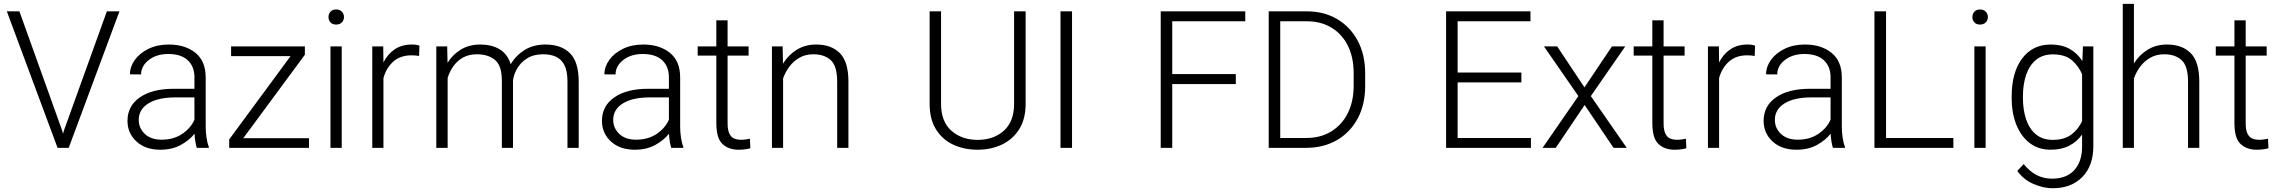

<svg xmlns="http://www.w3.org/2000/svg" viewBox="-20 -770 11871 1000"><path d="M312.5 -88.9 536.6 -710.9H602.1L337.9 0H279.8L15.6 -710.9H81.1L304.2 -88.9L308.6 -73.2Z M1004.9 0Q1000.5 -13.7 997.3 -33.4Q994.1 -53.2 993.2 -73.7Q966.8 -40 921.9 -15.1Q877 9.8 814.5 9.8Q737.3 9.8 690.7 -33.2Q644 -76.2 644 -140.6Q644 -218.3 708.5 -262.9Q772.9 -307.6 884.8 -307.6H992.7V-367.2Q992.7 -423.8 957.8 -456.3Q922.9 -488.8 856.4 -488.8Q794.9 -488.8 754.9 -457.5Q714.8 -426.3 714.8 -382.3L656.7 -382.8Q656.7 -422.4 682.1 -457.8Q707.5 -493.2 753.2 -515.6Q798.8 -538.1 859.4 -538.1Q943.8 -538.1 997.6 -495.1Q1051.3 -452.1 1051.3 -366.2V-110.8Q1051.3 -83.5 1055.4 -54.2Q1059.6 -24.9 1067.4 -6.3V0ZM821.3 -42.5Q884.8 -42.5 929.2 -72.8Q973.6 -103 992.7 -146.5V-262.7H893.1Q803.2 -262.7 752.9 -231.4Q702.6 -200.2 702.6 -145.5Q702.6 -102.5 734.4 -72.5Q766.1 -42.5 821.3 -42.5Z M1589.4 -50.3V0H1173.8V-43.9L1493.2 -477.5H1183.6V-528.3H1567.9V-484.9L1247.1 -50.3Z M1690.9 -681.2Q1690.9 -697.8 1701.4 -709.2Q1711.9 -720.7 1731 -720.7Q1749.5 -720.7 1760.5 -709.2Q1771.5 -697.8 1771.5 -681.2Q1771.5 -664.6 1760.5 -653.3Q1749.5 -642.1 1731 -642.1Q1711.9 -642.1 1701.4 -653.3Q1690.9 -664.6 1690.9 -681.2ZM1759.8 -528.3V0H1701.2V-528.3Z M2164.6 -532.2 2162.6 -478.5Q2153.3 -480 2144 -481Q2134.8 -481.9 2123.5 -481.9Q2064.5 -481.9 2027.8 -448.7Q1991.2 -415.5 1977.1 -363.3V0H1918.9V-528.3H1976.1L1977.1 -444.8Q1998.5 -487.8 2035.4 -512.9Q2072.3 -538.1 2126 -538.1Q2149.9 -538.1 2164.6 -532.2Z M2464.8 -487.3Q2420.9 -487.3 2390.4 -469.7Q2359.9 -452.1 2340.6 -424.1Q2321.3 -396 2311.5 -364.3V0H2252.4V-528.3H2309.1L2311 -442.9Q2337.4 -485.8 2380.6 -512Q2423.8 -538.1 2481.9 -538.1Q2540 -538.1 2581.3 -513.9Q2622.6 -489.7 2640.1 -435.5Q2665.5 -480 2711.4 -509Q2757.3 -538.1 2820.8 -538.1Q2903.3 -538.1 2948.7 -492.7Q2994.1 -447.3 2994.1 -344.7V0H2935.5V-345.2Q2935.5 -400.9 2919.2 -431.9Q2902.8 -462.9 2874 -475.3Q2845.2 -487.8 2806.6 -487.3Q2757.3 -486.8 2724.1 -465.3Q2690.9 -443.8 2672.9 -412.1Q2654.8 -380.4 2651.9 -349.6V0H2593.8V-349.6Q2593.8 -428.2 2557.9 -457.8Q2522 -487.3 2464.8 -487.3Z M3476.1 0Q3471.7 -13.7 3468.5 -33.4Q3465.3 -53.2 3464.4 -73.7Q3438 -40 3393.1 -15.1Q3348.1 9.8 3285.6 9.8Q3208.5 9.8 3161.9 -33.2Q3115.2 -76.2 3115.2 -140.6Q3115.2 -218.3 3179.7 -262.9Q3244.1 -307.6 3356 -307.6H3463.9V-367.2Q3463.9 -423.8 3429 -456.3Q3394 -488.8 3327.6 -488.8Q3266.1 -488.8 3226.1 -457.5Q3186 -426.3 3186 -382.3L3127.9 -382.8Q3127.9 -422.4 3153.3 -457.8Q3178.7 -493.2 3224.4 -515.6Q3270 -538.1 3330.6 -538.1Q3415 -538.1 3468.8 -495.1Q3522.5 -452.1 3522.5 -366.2V-110.8Q3522.5 -83.5 3526.6 -54.2Q3530.8 -24.9 3538.6 -6.3V0ZM3292.5 -42.5Q3356 -42.5 3400.4 -72.8Q3444.8 -103 3463.9 -146.5V-262.7H3364.3Q3274.4 -262.7 3224.1 -231.4Q3173.8 -200.2 3173.8 -145.5Q3173.8 -102.5 3205.6 -72.5Q3237.3 -42.5 3292.5 -42.5Z M3878.9 -528.3V-480.5H3769.5V-128.9Q3769.5 -92.3 3779.1 -73.5Q3788.6 -54.7 3804.4 -48.3Q3820.3 -42 3838.4 -42Q3851.6 -42 3863.8 -43.7Q3876 -45.4 3885.7 -47.4L3888.2 2Q3862.8 9.8 3825.7 9.8Q3775.4 9.8 3743.2 -19.8Q3710.9 -49.3 3710.9 -128.9V-480.5H3613.8V-528.3H3710.9V-664.1H3769.5V-528.3Z M4216.3 -487.3Q4174.8 -487.3 4143.6 -469.2Q4112.3 -451.2 4091.1 -422.6Q4069.8 -394 4058.6 -361.8V0H4000.5V-528.3H4056.2L4058.1 -438.5Q4085.4 -483.4 4129.6 -510.7Q4173.8 -538.1 4230.5 -538.1Q4309.6 -538.1 4354.2 -493.4Q4398.9 -448.7 4398.9 -344.2V0H4340.3V-344.7Q4340.3 -426.3 4306.9 -456.8Q4273.4 -487.3 4216.3 -487.3Z M5261.7 -710.9H5321.8V-229.5Q5321.8 -149.9 5288.1 -96.7Q5254.4 -43.5 5197.8 -16.8Q5141.1 9.8 5071.8 9.8Q5001 9.8 4944.3 -16.8Q4887.7 -43.5 4854.7 -96.7Q4821.8 -149.9 4821.8 -229.5V-710.9H4881.3V-229.5Q4881.3 -136.7 4935.3 -89.1Q4989.3 -41.5 5071.8 -41.5Q5154.8 -41.5 5208.3 -89.1Q5261.7 -136.7 5261.7 -229.5Z M5563.5 -710.9V0H5503.4V-710.9Z M6416.5 -384.3V-332H6085.4V0H6025.4V-710.9H6465.8V-659.2H6085.4V-384.3Z M6782.2 0H6587.9V-710.9H6786.6Q6875.5 -710.9 6943.8 -670.9Q7012.2 -630.9 7051.3 -558.1Q7090.3 -485.4 7090.3 -387.7V-323.2Q7090.3 -225.6 7051.3 -152.8Q7012.2 -80.1 6942.9 -40Q6873.5 0 6782.2 0ZM6786.6 -659.2H6647.9V-51.3H6782.2Q6858.4 -51.3 6914.1 -85.7Q6969.7 -120.1 7000 -181.2Q7030.3 -242.2 7030.3 -323.2V-389.2Q7030.3 -471.2 7000 -532Q6969.7 -592.8 6914.8 -626Q6859.9 -659.2 6786.6 -659.2Z M7953.6 -51.3V0H7511.7V-710.9H7951.2V-659.2H7571.8V-392.1H7903.8V-340.8H7571.8V-51.3Z M8090.3 -528.3 8232.4 -314.9 8375.5 -528.3H8444.8L8265.6 -269.5L8452.6 0H8383.8L8233.4 -223.1L8083 0H8014.2L8200.7 -269.5L8021.5 -528.3Z M8753.9 -528.3V-480.5H8644.5V-128.9Q8644.5 -92.3 8654.1 -73.5Q8663.6 -54.7 8679.4 -48.3Q8695.3 -42 8713.4 -42Q8726.6 -42 8738.8 -43.7Q8751 -45.4 8760.7 -47.4L8763.2 2Q8737.8 9.8 8700.7 9.8Q8650.4 9.8 8618.2 -19.8Q8585.9 -49.3 8585.9 -128.9V-480.5H8488.8V-528.3H8585.9V-664.1H8644.5V-528.3Z M9121.1 -532.2 9119.1 -478.5Q9109.9 -480 9100.6 -481Q9091.3 -481.9 9080.1 -481.9Q9021 -481.9 8984.4 -448.7Q8947.8 -415.5 8933.6 -363.3V0H8875.5V-528.3H8932.6L8933.6 -444.8Q8955.1 -487.8 8991.9 -512.9Q9028.8 -538.1 9082.5 -538.1Q9106.4 -538.1 9121.1 -532.2Z M9526.4 0Q9522 -13.7 9518.8 -33.4Q9515.6 -53.2 9514.6 -73.7Q9488.3 -40 9443.4 -15.1Q9398.4 9.8 9335.9 9.8Q9258.8 9.8 9212.2 -33.2Q9165.5 -76.2 9165.5 -140.6Q9165.5 -218.3 9230 -262.9Q9294.4 -307.6 9406.2 -307.6H9514.2V-367.2Q9514.2 -423.8 9479.2 -456.3Q9444.3 -488.8 9377.9 -488.8Q9316.4 -488.8 9276.4 -457.5Q9236.3 -426.3 9236.3 -382.3L9178.2 -382.8Q9178.2 -422.4 9203.6 -457.8Q9229 -493.2 9274.7 -515.6Q9320.3 -538.1 9380.9 -538.1Q9465.3 -538.1 9519 -495.1Q9572.8 -452.1 9572.8 -366.2V-110.8Q9572.8 -83.5 9576.9 -54.2Q9581.1 -24.9 9588.9 -6.3V0ZM9342.8 -42.5Q9406.2 -42.5 9450.7 -72.8Q9495.1 -103 9514.2 -146.5V-262.7H9414.6Q9324.7 -262.7 9274.4 -231.4Q9224.1 -200.2 9224.1 -145.5Q9224.1 -102.5 9255.9 -72.5Q9287.6 -42.5 9342.8 -42.5Z M10153.8 -51.3V0H9742.7V-710.9H9803.2V-51.3Z M10252.9 -681.2Q10252.9 -697.8 10263.4 -709.2Q10273.9 -720.7 10293 -720.7Q10311.5 -720.7 10322.5 -709.2Q10333.5 -697.8 10333.5 -681.2Q10333.5 -664.6 10322.5 -653.3Q10311.5 -642.1 10293 -642.1Q10273.9 -642.1 10263.4 -653.3Q10252.9 -664.6 10252.9 -681.2ZM10321.8 -528.3V0H10263.2V-528.3Z M10457.5 -258.8V-269Q10457.5 -392.1 10511.7 -465.1Q10565.9 -538.1 10661.6 -538.1Q10718.3 -538.1 10759 -515.4Q10799.8 -492.7 10825.7 -452.1L10828.6 -528.3H10882.8V-9.3Q10882.8 93.8 10825.2 152.1Q10767.6 210.4 10671.4 210.4Q10622.1 210.4 10570.6 188Q10519 165.5 10486.8 120.1L10520 84.5Q10551.8 124 10588.4 142.3Q10625 160.6 10667.5 160.6Q10742.7 160.6 10783.4 116.2Q10824.2 71.8 10824.2 -7.3V-69.3Q10797.9 -32.2 10757.3 -11.2Q10716.8 9.8 10660.6 9.8Q10597.7 9.8 10552.2 -24.4Q10506.8 -58.6 10482.2 -119.4Q10457.5 -180.2 10457.5 -258.8ZM10516.1 -269V-258.8Q10516.1 -197.8 10532.7 -148.4Q10549.3 -99.1 10583.7 -70.3Q10618.2 -41.5 10671.4 -41.5Q10731.4 -41.5 10768.3 -69.3Q10805.2 -97.2 10824.2 -139.2V-382.8Q10807.6 -423.8 10772.2 -455.3Q10736.8 -486.8 10672.4 -486.8Q10618.7 -486.8 10584 -458Q10549.3 -429.2 10532.7 -379.9Q10516.1 -330.6 10516.1 -269Z M11094.2 -750V-439.5Q11121.6 -483.9 11165.5 -511Q11209.5 -538.1 11266.1 -538.1Q11345.2 -538.1 11389.9 -493.4Q11434.6 -448.7 11434.6 -344.2V0H11376V-344.7Q11376 -426.3 11342.5 -456.8Q11309.1 -487.3 11252 -487.3Q11210.4 -487.3 11179.2 -469.2Q11147.9 -451.2 11126.7 -422.6Q11105.5 -394 11094.2 -361.8V0H11036.1V-750Z M11785.6 -528.3V-480.5H11676.3V-128.9Q11676.3 -92.3 11685.8 -73.5Q11695.3 -54.7 11711.2 -48.3Q11727.1 -42 11745.1 -42Q11758.3 -42 11770.5 -43.7Q11782.7 -45.4 11792.5 -47.4L11794.9 2Q11769.5 9.8 11732.4 9.8Q11682.1 9.8 11649.9 -19.8Q11617.7 -49.3 11617.7 -128.9V-480.5H11520.5V-528.3H11617.7V-664.1H11676.3V-528.3Z"/></svg>

Font: Vazirmatn UI FD ExtraLight
Style: Regular
Weight: 200
Designer: Saber Rastikerdar
Foundry: Saber Rastikerdar
Version: Version 33.003